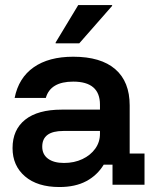

<svg xmlns="http://www.w3.org/2000/svg" viewBox="-20 -736 624 765"><path d="M216.7 9.2Q129.2 9.2 79.6 -33.3Q30 -75.8 30 -145.8Q30 -219.2 80.4 -259.2Q130.8 -299.2 225.8 -299.2H378.3V-319.2Q378.3 -410.8 271.7 -410.8Q180.8 -410.8 162.5 -345.8H38.3Q54.2 -425.8 114.2 -467.9Q174.2 -510 271.7 -510Q381.7 -510 439.2 -460.4Q496.7 -410.8 496.7 -315.8V-124.2H555.8V0H428.3V-80H393.3Q367.5 -37.5 323.8 -14.2Q280 9.2 216.7 9.2ZM235 -86.7Q275.8 -86.7 308.3 -102.1Q340.8 -117.5 359.6 -143.8Q378.3 -170 378.3 -202.5V-214.2H232.5Q148.3 -214.2 148.3 -151.7Q148.3 -120.8 171.2 -103.8Q194.2 -86.7 235 -86.7ZM201.7 -563.3V-566.7L291.7 -715.8H426.7V-712.5L295.8 -563.3Z"/></svg>

Font: Funnel Display SemiBold
Style: Regular
Weight: 600
Designer: NORD ID, Kristian Moeller
Foundry: Dicotype
Version: Version 1.000